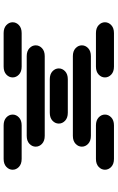

<svg xmlns="http://www.w3.org/2000/svg" viewBox="181 -832 638 1040"><g transform="rotate(-90 500.0 -312.0)"><path d="M159.2 -13.7H340.8Q368.2 -13.7 383.8 -28.3Q399.4 -43 399.4 -62.5Q399.4 -82 383.8 -96.7Q368.2 -111.3 340.8 -111.3H159.2Q131.8 -111.3 116.2 -96.7Q100.6 -82 100.6 -62.5Q100.6 -43 116.2 -28.3Q131.8 -13.7 159.2 -13.7ZM659.2 -13.7H840.8Q868.2 -13.7 883.8 -28.3Q899.4 -43 899.4 -62.5Q899.4 -82 883.8 -96.7Q868.2 -111.3 840.8 -111.3H659.2Q631.8 -111.3 616.2 -96.7Q600.6 -82 600.6 -62.5Q600.6 -43 616.2 -28.3Q631.8 -13.7 659.2 -13.7ZM284.2 -138.7H715.8Q743.2 -138.7 758.8 -153.3Q774.4 -168 774.4 -187.5Q774.4 -207 758.8 -221.7Q743.2 -236.3 715.8 -236.3H284.2Q256.8 -236.3 241.2 -221.7Q225.6 -207 225.6 -187.5Q225.6 -168 241.2 -153.3Q256.8 -138.7 284.2 -138.7ZM409.2 -263.7H590.8Q618.2 -263.7 633.8 -278.3Q649.4 -293 649.4 -312.5Q649.4 -332 633.8 -346.7Q618.2 -361.3 590.8 -361.3H409.2Q381.8 -361.3 366.2 -346.7Q350.6 -332 350.6 -312.5Q350.6 -293 366.2 -278.3Q381.8 -263.7 409.2 -263.7ZM284.2 -388.7H715.8Q743.2 -388.7 758.8 -403.3Q774.4 -418 774.4 -437.5Q774.4 -457 758.8 -471.7Q743.2 -486.3 715.8 -486.3H284.2Q256.8 -486.3 241.2 -471.7Q225.6 -457 225.6 -437.5Q225.6 -418 241.2 -403.3Q256.8 -388.7 284.2 -388.7ZM159.2 -513.7H340.8Q368.2 -513.7 383.8 -528.3Q399.4 -543 399.4 -562.5Q399.4 -582 383.8 -596.7Q368.2 -611.3 340.8 -611.3H159.2Q131.8 -611.3 116.2 -596.7Q100.6 -582 100.6 -562.5Q100.6 -543 116.2 -528.3Q131.8 -513.7 159.2 -513.7ZM659.2 -513.7H840.8Q868.2 -513.7 883.8 -528.3Q899.4 -543 899.4 -562.5Q899.4 -582 883.8 -596.7Q868.2 -611.3 840.8 -611.3H659.2Q631.8 -611.3 616.2 -596.7Q600.6 -582 600.6 -562.5Q600.6 -543 616.2 -528.3Q631.8 -513.7 659.2 -513.7Z"/></g></svg>

Font: Sixtyfour Convergence
Style: Regular
Weight: 400
Designer: Jens Kutilek
Foundry: Jens Kutilek
Version: Version 2.001